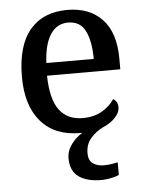

<svg xmlns="http://www.w3.org/2000/svg" viewBox="-54 -591 654 864"><g transform="rotate(-5 272.5 -159.0)"><path d="M370 229Q304 229 267 202.5Q230 176 230 119Q230 85 251.5 56Q273 27 302 10Q300 10 297.5 10Q295 10 292 10Q178 10 115.5 -62Q53 -134 53 -264Q53 -405 113 -476Q173 -547 282 -547Q382 -547 439.5 -486.5Q497 -426 497 -307V-260H166Q168 -153 204.5 -104.5Q241 -56 310 -56Q362 -56 398.5 -78Q435 -100 453 -129Q462 -125 468 -115Q474 -105 474 -91Q474 -72 461.5 -55Q449 -38 431 -25.5Q413 -13 395 -6Q363 10 340 37Q317 64 317 104Q317 136 336.5 150Q356 164 386 164Q400 164 415.5 162Q431 160 449 156V213Q439 218 424.5 221.5Q410 225 395.5 227Q381 229 370 229ZM382 -317Q382 -396 359 -443Q336 -490 281 -490Q230 -490 201 -445.5Q172 -401 168 -317Z"/></g></svg>

Font: Noto Serif Kannada Medium
Style: Regular
Weight: 500
Version: Version 2.003